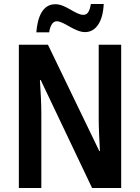

<svg xmlns="http://www.w3.org/2000/svg" viewBox="-20 -937 698 957"><path d="M161 -776H225C231 -814 245 -831 263 -831C299 -831 352 -777 404 -777C456 -777 493 -826 497 -917H433C427 -882 417 -863 396 -863C355 -863 309 -916 256 -916C190 -916 167 -848 161 -776ZM584 0V-714H472V-348C472 -302 475 -240 478 -184H475L219 -714H74V0H186V-371C186 -419 183 -479 179 -538H183L439 0Z"/></svg>

Font: Noto Sans Lao Condensed SemiBold
Style: Regular
Weight: 600
Width: 3
Designer: Monotype Design Team
Foundry: Monotype Imaging Inc.
Version: Version 2.003